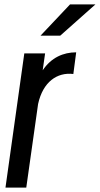

<svg xmlns="http://www.w3.org/2000/svg" viewBox="-20 -827 456 877"><path d="M300 -807 165 -664H255L416 -807ZM100 30 154 -352C176 -453 241 -498 315 -489L328 -588C269 -588 214 -564 175 -506L186 -583H91L5 30Z"/></svg>

Font: Smiley Sans Oblique
Style: Regular
Weight: 400
Italic angle: -8°
Designer: oooooohmygosh, Nagisa Chen, Janine Sui, Heda Shi, Jian Li
Foundry: atelierAnchor
Version: Version 2.0.1